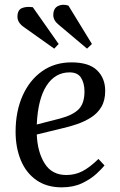

<svg xmlns="http://www.w3.org/2000/svg" viewBox="-20 -791 516 825"><path d="M287 -523Q362 -523 397 -489Q432 -455 432 -401Q432 -359 415.5 -331.5Q399 -304 371.5 -286.5Q344 -269 312 -258Q280 -247 249 -240L138 -213Q141 -138 172 -88.5Q203 -39 265 -39Q302 -39 333.5 -55Q365 -71 403 -108L429 -80Q418 -66 393.5 -43.5Q369 -21 332 -3.5Q295 14 245 14Q181 14 136.5 -17Q92 -48 69.5 -102.5Q47 -157 47 -225Q47 -312 77 -379.5Q107 -447 161 -485Q215 -523 287 -523ZM343 -398Q343 -433 328.5 -456.5Q314 -480 279 -480Q217 -480 180 -423Q143 -366 138 -256L239 -282Q292 -296 317.5 -321Q343 -346 343 -398ZM233 -684Q209 -703 209 -726Q209 -755 229 -765Q249 -775 274 -767L375 -602L354 -582ZM82 -675Q55 -694 55 -719Q55 -748 74 -756Q93 -764 121 -760L232 -602L213 -582Z"/></svg>

Font: Literata 36pt
Style: Italic
Weight: 400
Italic angle: -2°
Designer: Latin by Veronika Burian and Jose Scaglione. Greek by Irene Vlachou. Cyrillic by Vera Evstafieva
Foundry: TypeTogether
Version: Version 3.002